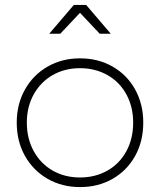

<svg xmlns="http://www.w3.org/2000/svg" viewBox="-20 -759 650 780"><path d="M430 -622H385L305 -707L225 -622H180L280 -739H330ZM562 -261Q562 -185 529 -125.5Q496 -66 437.5 -32.5Q379 1 305 1Q232 1 173.5 -32.5Q115 -66 81.5 -125.5Q48 -185 48 -261Q48 -336 81.5 -395.5Q115 -455 173.5 -488.5Q232 -522 305 -522Q379 -522 437.5 -488.5Q496 -455 529 -395.5Q562 -336 562 -261ZM89 -261Q89 -196 117 -145Q145 -94 194 -66Q243 -38 305 -38Q367 -38 416.5 -66Q466 -94 493.5 -145Q521 -196 521 -261Q521 -325 493.5 -375.5Q466 -426 416.5 -454Q367 -482 305 -482Q243 -482 194 -454Q145 -426 117 -375.5Q89 -325 89 -261Z"/></svg>

Font: TypoPRO Montserrat
Style: Regular
Weight: 275
Designer: Julieta Ulanovsky
Foundry: Julieta Ulanovsky
Version: Version 6.001